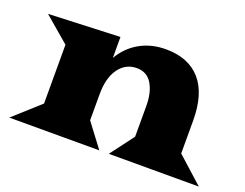

<svg xmlns="http://www.w3.org/2000/svg" viewBox="-92 -736 1162 912"><g transform="rotate(20 489.0 -280.0)"><path d="M19.5 0 151.9 -119.1V-416.5L23.9 -525.9L384.8 -540.5V-434.6Q419.9 -494.6 477.5 -527.1Q535.2 -559.6 608.9 -559.6Q723.1 -559.6 784.2 -490Q845.2 -420.4 845.2 -285.2V-119.1L977.5 0H522.5L612.3 -119.1V-274.9Q612.3 -342.3 586.7 -385.3Q561 -428.2 509.3 -428.2Q453.1 -428.2 418.9 -381.1Q384.8 -334 384.8 -250.5V-119.1L474.6 0Z"/></g></svg>

Font: Goblin
Style: Regular
Weight: 400
Designer: Riccardo De Franceschi
Foundry: Sorkin Type Co.
Version: Version 1.001